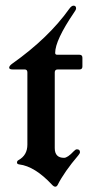

<svg xmlns="http://www.w3.org/2000/svg" viewBox="-20 -666 339 695"><path d="M24.9 -436Q155.8 -528.8 230.5 -633.8Q238.8 -645.5 246.1 -645.5Q255.4 -645.5 255.4 -635.7Q255.4 -630.4 248 -620.6Q179.7 -520 179.7 -474.6Q179.7 -467.8 187 -467.8H267.6Q278.3 -467.8 278.3 -457V-425.3Q278.3 -414.6 267.6 -414.6H189Q178.2 -414.6 178.2 -403.8V-129.9Q178.2 -94.7 211.9 -94.7Q224.6 -94.7 247.1 -118.7Q253.4 -125.5 258.3 -125.5Q269.5 -125.5 269.5 -115.2Q269.5 -110.8 263.7 -104Q212.9 -44.4 189 2.9Q185.5 9.8 180.2 9.8Q174.8 9.8 168.5 2.9Q106 -64 49.8 -70.8Q41.5 -71.8 41.5 -77.6Q41.5 -83.5 46.9 -86.4Q79.1 -104 79.1 -142.6V-403.8Q79.1 -414.6 69.3 -414.6H25.9Q13.2 -414.6 13.2 -421.1Q13.2 -427.7 24.9 -436Z"/></svg>

Font: UnifrakturMaguntia
Style: Book
Weight: 400
Designer: j. 'mach' wust, Gerrit Ansmann, Georg Duffner, based on a font by Peter Wiegel, original typeface by Carl Albert Fahrenw
Version: Version 2017-03-19